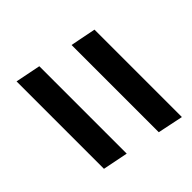

<svg xmlns="http://www.w3.org/2000/svg" viewBox="-63 -708 716 716"><g transform="rotate(45 295.0 -350.0)"><path d="M116 -521H577L556 -420H96ZM67 -279H528L508 -179H47Z"/></g></svg>

Font: Montserrat Alternates SemiBold
Style: Italic
Weight: 600
Italic angle: -11.3°
Designer: Julieta Ulanovsky
Foundry: Julieta Ulanovsky
Version: Version 7.200